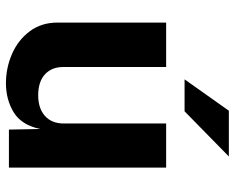

<svg xmlns="http://www.w3.org/2000/svg" viewBox="-92 -688 790 646"><g transform="rotate(90 303.0 -365.0)"><path d="M56 -163V-529H205.5V-182Q205.5 -144 230.2 -121.2Q255 -98.5 300.5 -98.5Q344.5 -98.5 370 -121.2Q395.5 -144 395.5 -184.5V-529H544V0H416L414 -105Q400.5 -42 357.8 -16Q315 10 259.5 10Q209 10 162 -10.2Q115 -30.5 85.5 -69.8Q56 -109 56 -163ZM506.5 -740 354.5 -591H247L352.5 -740Z"/></g></svg>

Font: 1883 Sans
Style: Bold
Weight: 700
Designer: 1883 Sans project is a fork of Public Sans.
Version: Version 1.009